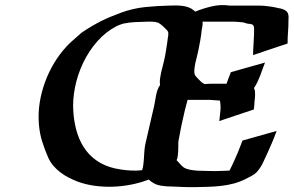

<svg xmlns="http://www.w3.org/2000/svg" viewBox="-20 -749 1176 769"><path d="M1041.5 -498.5Q1036.1 -485.4 1031.5 -472.2Q1026.9 -459 1022 -446Q1017.1 -433.1 1011 -420.4Q1004.9 -407.7 997.1 -396L998 -394.5Q1000.5 -389.2 1001.2 -382.3Q1002 -375.5 1001.7 -368.2Q1001.5 -360.8 1000.7 -354Q1000 -347.2 999.5 -341.8Q999 -334 998.3 -326.4Q997.6 -318.8 996.6 -310.5Q961.9 -299.3 927.7 -287.6Q893.6 -275.9 858.4 -264.2Q860.8 -284.7 862.8 -305.4Q864.7 -326.2 860.8 -346.2Q848.1 -346.7 835.9 -347.9Q823.7 -349.1 811 -349.1H731.4Q729 -338.4 725.8 -327.9Q722.7 -317.4 720.2 -306.6Q712.9 -275.9 706.5 -245.6Q700.2 -215.3 694.8 -184.6Q693.8 -176.3 694.1 -166Q694.3 -155.8 693.8 -145.3Q693.4 -134.8 692.1 -124.8Q690.9 -114.7 687 -106.4L688 -106.9Q694.8 -100.1 701.4 -92Q708 -84 716.3 -78.1Q725.6 -72.3 740.5 -69.3Q755.4 -66.4 771.5 -65.4Q787.6 -64.5 802.5 -64.5Q817.4 -64.5 826.7 -64Q843.8 -63.5 858.2 -64.2Q872.6 -64.9 891.1 -65.4Q892.6 -65.4 894.8 -65.7Q897 -65.9 899.4 -65.9L913.1 -94.2Q934.1 -138.7 951.2 -186L1087.9 -224.6Q1079.6 -201.2 1069.8 -178.2Q1060.1 -155.3 1049.8 -132.8Q1041 -112.8 1031.5 -93.8Q1022 -74.7 1007.3 -58.6Q999 -50.3 986.6 -43.9Q974.1 -37.6 963.9 -32.2Q940.9 -20.5 916 -13.9Q891.1 -7.3 865 -4.4Q838.9 -1.5 812.7 -0.7Q786.6 0 761.7 0.5Q738.3 1 715.3 0Q692.4 -1 668.9 -2H667Q658.7 -2 650.9 -2.4Q643.1 -2.9 635.3 -3.9Q612.8 -6.3 599.9 -12.9Q586.9 -19.5 575.7 -29.8Q543 -17.1 506.1 -9.8Q469.2 -2.4 431.6 -1.2Q394 0 357.7 -5.1Q321.3 -10.3 290 -22Q272.5 -28.8 254.9 -37.8Q237.3 -46.9 221.9 -58.6Q206.5 -70.3 193.8 -85Q181.2 -99.6 172.9 -118.2Q158.2 -152.3 148.4 -183.8Q138.7 -215.3 135.7 -252.4Q132.3 -294.9 138.9 -337.2Q145.5 -379.4 160.2 -419.7Q174.8 -460 197 -496.8Q219.2 -533.7 248 -564.5Q259.3 -576.7 271.7 -587.2Q284.2 -597.7 296.4 -608.9Q299.3 -611.3 302 -614Q304.7 -616.7 308.1 -619.1Q328.6 -632.8 347.2 -643.8Q365.7 -654.8 384 -664.1Q402.3 -673.3 421.9 -681.4Q441.4 -689.5 464.8 -698.2Q511.2 -715.3 560.1 -720.5Q608.9 -725.6 657.7 -726.6Q669.9 -727.1 683.3 -727.1Q696.8 -727.1 709.7 -725.6Q722.7 -724.1 734.9 -719.7Q747.1 -715.3 756.8 -707Q758.3 -705.6 759.5 -704.6Q760.7 -703.6 762.2 -702.6Q794.4 -715.8 830.1 -723.9Q865.7 -731.9 899.4 -726.6H1014.6Q1028.8 -726.6 1042.7 -725.3Q1056.6 -724.1 1070.8 -721.7L1085.4 -718.8L1095.7 -716.3Q1098.6 -715.8 1100.6 -715.6Q1102.5 -715.3 1106 -714.4Q1114.7 -712.4 1123.3 -707Q1131.8 -701.7 1134.3 -691.9Q1136.2 -685.1 1135.7 -678Q1135.3 -670.9 1135.3 -664.1Q1135.3 -641.6 1133.5 -619.6Q1131.8 -597.7 1131.8 -574.7Q1097.2 -563.5 1063 -551.8Q1028.8 -540 993.7 -528.3Q993.7 -547.4 995.1 -566.4Q996.6 -585.4 997.1 -604Q997.6 -611.3 997.6 -618.7Q997.6 -626 997.6 -632.8Q997.6 -635.3 997.3 -637.7Q997.1 -640.1 996.6 -642.6V-643.6Q995.6 -645 994.1 -647.2Q992.7 -649.4 989.7 -651.4Q988.3 -651.9 986.8 -651.9Q985.4 -651.9 983.9 -652.8Q982.4 -652.8 981.9 -653.3Q973.6 -652.8 966.6 -655.5Q959.5 -658.2 951.2 -659.7Q944.3 -660.6 934.3 -661.1Q924.3 -661.6 919.4 -662.1H813Q807.6 -662.1 802.5 -662.1Q797.4 -662.1 792 -662.6L791.5 -662.1Q792.5 -649.4 788.1 -629.9Q787.6 -628.9 787.6 -627Q785.6 -606.4 782 -586.7Q778.3 -566.9 774.4 -546.9Q772.9 -538.1 769.3 -524.9Q765.6 -511.7 762.7 -497.8Q759.8 -483.9 758.5 -470.9Q757.3 -458 760.3 -450.2Q761.7 -446.3 765.1 -442.6Q768.6 -439 771.5 -435.5Q778.3 -428.2 784.7 -422.1Q791 -416 800.3 -412.1H799.8Q803.2 -412.6 806.2 -412.8Q809.1 -413.1 812.5 -413.1Q813.5 -413.6 815.4 -413.6Q817.4 -413.6 817.4 -413.1Q818.8 -413.1 820.1 -413.3Q821.3 -413.6 822.3 -413.6H887.2Q891.6 -425.3 895.8 -437Q899.9 -448.7 904.8 -460ZM597.2 -323.7Q599.6 -334.5 601.3 -345.7Q603 -356.9 605.2 -367.9Q607.4 -378.9 611.1 -389.2Q614.7 -399.4 621.1 -408.7Q619.1 -419.9 620.8 -433.1Q622.6 -446.3 625.5 -459.7Q628.4 -473.1 632.1 -485.6Q635.7 -498 637.7 -508.3Q640.1 -519 642.1 -529.5Q644 -540 645.5 -550.3Q647.9 -562.5 649.2 -574.2Q650.4 -585.9 652.3 -597.7Q653.8 -605 654.1 -608.4Q654.3 -611.8 653.8 -618.7V-620.1Q653.3 -620.1 653.3 -620.6Q650.9 -627 647 -629.9Q639.6 -637.7 631.3 -645.3Q623 -652.8 613.3 -658.2Q602.1 -661.6 590.3 -662.1Q578.6 -662.6 566.9 -662.1Q543 -661.6 519.8 -660.4Q496.6 -659.2 473.1 -654.3Q466.8 -651.9 460.4 -649.9Q454.1 -647.9 448.2 -645Q403.8 -622.1 369.6 -583.3Q335.4 -544.4 313 -497.3Q290.5 -450.2 280.3 -398.7Q270 -347.2 273.9 -298.8Q277.3 -252.4 290 -213.6Q302.7 -174.8 325.4 -145.3Q348.1 -115.7 382.1 -96.4Q416 -77.1 462.9 -70.3Q484.4 -66.9 506.1 -65.9Q527.8 -64.9 549.3 -67.4Q552.2 -76.7 553.5 -85.4Q554.7 -94.2 555.7 -104.5Q557.1 -121.6 557.9 -137.9Q558.6 -154.3 562 -171.4Q570.3 -210 579.6 -247.8Q588.9 -285.6 597.2 -323.7ZM793.9 -411.6Q797.9 -411.6 799.8 -412.1Q797.4 -412.1 795.2 -411.9Q793 -411.6 790.5 -411.6ZM972.2 -656.7Q973.1 -655.8 975.6 -655.8Q975.6 -655.8 974.6 -656.2ZM652.8 -623.5Q652.8 -624 652.6 -624.3Q652.3 -624.5 652.3 -625Q652.3 -625 652.8 -623.5Z"/></svg>

Font: Autopia Bold Italic
Style: Bold Italic
Weight: 700
Italic angle: -104°
Designer: Antoine Gelgon
Foundry: Antoine Gelgon
Version: V.1.0